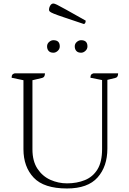

<svg xmlns="http://www.w3.org/2000/svg" viewBox="-20 -1057 733 1089"><path d="M360 12Q229 12 171 -49.5Q113 -111 113 -211V-602L46 -616Q46 -628 49.5 -633Q53 -638 63 -641H235Q235 -619 219 -615L164 -602V-210Q164 -143 192.5 -100Q221 -57 266 -37Q311 -17 360 -17Q416 -17 461.5 -35.5Q507 -54 533 -96.5Q559 -139 559 -212V-603L493 -616Q493 -628 496.5 -633Q500 -638 510 -641H650Q650 -618 634 -615L589 -604V-214Q589 -113 533.5 -50.5Q478 12 360 12ZM440 -758Q422 -758 413 -768Q404 -778 404 -794Q404 -809 415.5 -819Q427 -829 440 -829Q476 -829 476 -794Q476 -779 464.5 -768.5Q453 -758 440 -758ZM283 -758Q265 -758 256 -768Q247 -778 247 -794Q247 -809 258.5 -819Q270 -829 283 -829Q319 -829 319 -794Q319 -779 307.5 -768.5Q296 -758 283 -758ZM455 -921Q384 -945 343.5 -958.5Q303 -972 285 -979.5Q267 -987 262.5 -991.5Q258 -996 258 -1001Q258 -1014 265 -1025.5Q272 -1037 283 -1037Q289 -1037 303.5 -1030Q318 -1023 355.5 -1002Q393 -981 466 -940Q466 -933 463.5 -927Q461 -921 455 -921Z"/></svg>

Font: Petrona ExtraLight
Style: Regular
Weight: 200
Designer: Ringo R. Seeber
Foundry: Ringo R. Seeber
Version: Version 2.001; ttfautohint (v1.8.3)